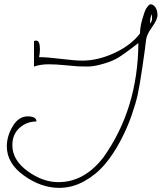

<svg xmlns="http://www.w3.org/2000/svg" viewBox="-20 -907 773 918"><path d="M153.3 -712.9Q170.9 -712.9 170.9 -671.9Q170.9 -652.3 167 -633.8Q204.1 -633.8 271.5 -625.5Q338.9 -617.2 374 -617.2Q448.2 -617.2 527.3 -653.8Q606.4 -690.4 649.4 -747.1Q649.4 -776.4 660.2 -814.5Q670.9 -852.5 678.7 -865.7Q686.5 -878.9 697.3 -886.7Q712.9 -886.7 722.7 -872.6Q732.4 -858.4 732.9 -835.9Q733.4 -813.5 707 -777.3Q680.7 -741.2 678.2 -714.8Q675.8 -688.5 661.6 -591.8Q647.5 -495.1 638.2 -453.6Q628.9 -412.1 608.4 -353Q587.9 -293.9 554.2 -230.5Q520.5 -167 479.5 -119.1Q438.5 -71.3 381.8 -40Q325.2 -8.8 262.7 -8.8Q176.8 -8.8 94.7 -67.4Q12.7 -126 12.7 -207Q12.7 -256.8 41 -303.7Q69.3 -350.6 111.8 -350.6Q154.3 -350.6 154.3 -326.2Q107.4 -326.2 73.2 -295.4Q39.1 -264.6 39.1 -212.9Q39.1 -141.6 111.8 -88.9Q184.6 -36.1 258.8 -36.1Q383.8 -36.1 475.6 -156.2Q639.6 -387.7 641.6 -701.2Q637.7 -698.2 608.4 -675.8Q579.1 -653.3 550.8 -634.8Q522.5 -616.2 476.1 -602.5Q429.7 -588.9 400.9 -588.9Q372.1 -588.9 352.5 -589.8Q333 -590.8 291 -595.2Q249 -599.6 211.9 -599.6Q174.8 -599.6 142.6 -588.9V-710.9Q148.4 -712.9 153.3 -712.9ZM706.1 -839.8Q697.3 -823.2 697.3 -793.9Q707 -805.7 707 -816.9Q707 -828.1 706.1 -839.8Z"/></svg>

Font: Dawning of a New Day
Style: Regular
Weight: 400
Designer: Kimberly Geswein
Foundry: Kimberly Geswein
Version: Version 1.002 2010